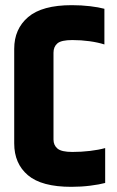

<svg xmlns="http://www.w3.org/2000/svg" viewBox="-20 -718 452 743"><path d="M35 -529Q35 -606 89 -652Q143 -698 258 -698Q295 -698 328.5 -694Q362 -690 384 -684V-546Q359 -554 326.5 -558.5Q294 -563 260 -563Q217 -563 202 -550Q187 -537 187 -514V-178Q187 -156 202.5 -143Q218 -130 260 -130Q295 -130 328.5 -134Q362 -138 387 -145V-10Q365 -4 329.5 0.5Q294 5 256 5Q141 5 88 -40Q35 -85 35 -163Z"/></svg>

Font: Khand Variable Light
Style: Regular
Weight: 300
Designer: Satya Rajpurohit
Foundry: Indian Type Foundry
Version: Version 3.000